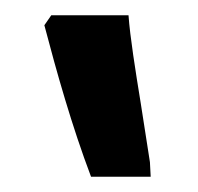

<svg xmlns="http://www.w3.org/2000/svg" viewBox="-20 -834 259 251"><path d="M177 -603 176 -622 164 -699C157 -742 150 -786 148 -814H47L38 -801C54 -740 74 -669 99 -603Z"/></svg>

Font: Noto Serif Armenian ExtraCondensed ExtraBold
Style: Regular
Weight: 800
Width: 2
Designer: Monotype Design Team
Foundry: Monotype Imaging Inc.
Version: Version 2.008